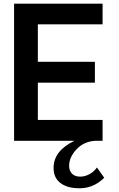

<svg xmlns="http://www.w3.org/2000/svg" viewBox="-20 -770 649 1050"><path d="M510 146 550 202Q486 266 397 259Q341 256 307 228Q273 200 273 148Q273 55 387 0H57V-750H541V-637H187V-432H499V-318H187V-114H541V0H500Q438 4 398 47Q358 90 358 137Q358 164 374 180Q390 196 418 196Q445 196 470 182Q495 168 510 146Z"/></svg>

Font: Oakes Grotesk
Style: Bold
Weight: 600
Designer: Samuel Oakes
Foundry: Samuel Oakes
Version: Version 1.000;PS 001.000;hotconv 1.0.88;makeotf.lib2.5.64775